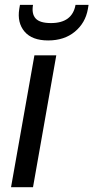

<svg xmlns="http://www.w3.org/2000/svg" viewBox="-20 -778 388 798"><path d="M25.9 0 123 -547.9H213.9L117.2 0ZM345.2 -740.2Q335 -682.6 291 -646.2Q247.1 -609.9 180.2 -609.9Q113.3 -609.9 82 -646.7Q50.8 -683.6 60.1 -741.2L63 -757.8H117.2Q110.8 -720.2 128.2 -701.2Q145.5 -682.1 191.9 -682.1Q280.3 -682.1 293.9 -757.8H348.1Z"/></svg>

Font: Poppins
Style: Italic
Weight: 400
Italic angle: -10°
Designer: Ninad Kale (Devanagari), Jonny Pinhorn (Latin)
Foundry: Indian Type Foundry
Version: Version 3.200;PS 1.000;hotconv 16.6.54;makeotf.lib2.5.65590